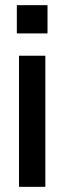

<svg xmlns="http://www.w3.org/2000/svg" viewBox="-20 -580 248 740"><path d="M163.1 -451.2H44.9V-560.1H163.1ZM53.2 140.1V-365.2H154.8V140.1Z"/></svg>

Font: TASA Explorer Medium
Style: Regular
Weight: 500
Designer: Weizhong Zhang
Foundry: Local Remote
Version: Version 1.000;Glyphs 3.1.2 (3151)